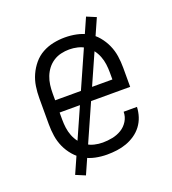

<svg xmlns="http://www.w3.org/2000/svg" viewBox="-120 -673 741 826"><g transform="rotate(-20 250.0 -260.0)"><path d="M250 8Q223 8 196.5 2.5Q170 -3 147 -16Q124 -29 106 -50Q88 -71 77 -95.5Q66 -120 62 -146.5Q58 -173 58 -200V-320Q58 -347 62 -373.5Q66 -400 77 -424.5Q88 -449 105.5 -470Q123 -491 146.5 -504Q170 -517 196.5 -522.5Q223 -528 250 -528Q277 -528 303.5 -522.5Q330 -517 353.5 -504Q377 -491 394.5 -470Q412 -449 423 -424.5Q434 -400 438 -373.5Q442 -347 442 -320V-232H119V-200Q119 -181 121.5 -162Q124 -143 131 -125Q138 -107 149.5 -92Q161 -77 177 -66.5Q193 -56 212 -51.5Q231 -47 250 -47Q272 -47 294.5 -51.5Q317 -56 336 -67.5Q355 -79 367 -98.5Q379 -118 379 -141H440Q439 -118 432 -96.5Q425 -75 411.5 -57Q398 -39 379 -26Q360 -13 339 -5.5Q318 2 295.5 5Q273 8 250 8ZM119 -288H381V-320Q381 -339 378.5 -358Q376 -377 369 -395Q362 -413 350.5 -428Q339 -443 323 -453.5Q307 -464 288 -468.5Q269 -473 250 -473Q231 -473 212 -468.5Q193 -464 177 -453.5Q161 -443 149.5 -428Q138 -413 131 -395Q124 -377 121.5 -358Q119 -339 119 -320ZM133 61 90 43 367 -581 410 -563Z"/></g></svg>

Font: Iosevka Light
Style: Regular
Weight: 300
Monospace: yes
Designer: Belleve Invis
Foundry: Belleve Invis
Version: Version 32.5.0; ttfautohint (v1.8.4)